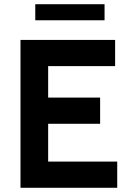

<svg xmlns="http://www.w3.org/2000/svg" viewBox="-20 -889 608 909"><path d="M77 0V-700H525V-576H208V-427H454V-303H208V-124H535V0ZM147 -793V-869H475V-793Z"/></svg>

Font: Cabin Resolve
Style: Bold-Resolve
Weight: 700
Designer: Pablo Impallari
Foundry: Pablo Impallari. http://www.impallari.com Igino Marini. http://www.ikern.com
Version: Version 3.001